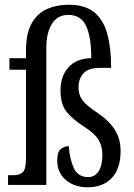

<svg xmlns="http://www.w3.org/2000/svg" viewBox="-20 -782 565 812"><path d="M351 10Q294 10 258 -21Q222 -52 222 -103Q222 -140 237.5 -152Q253 -164 271 -164Q275 -108 292.5 -70.5Q310 -33 353 -33Q381 -33 397 -57.5Q413 -82 413 -127Q413 -164 396.5 -191Q380 -218 336 -246Q289 -276 262.5 -308Q236 -340 236 -399Q236 -461 270 -498Q304 -535 366 -536Q366 -626 344 -672.5Q322 -719 269 -719Q223 -719 199.5 -681Q176 -643 176 -581V0H14V-41H36Q62 -41 76 -53.5Q90 -66 90 -113V-487H20V-536H90V-569Q90 -641 114 -683.5Q138 -726 179 -744Q220 -762 270 -762Q339 -762 378 -730.5Q417 -699 433.5 -639.5Q450 -580 450 -495H403Q354 -495 333 -472Q312 -449 312 -412Q312 -381 328.5 -358.5Q345 -336 389 -307Q439 -274 464.5 -235Q490 -196 490 -143Q490 -69 453 -29.5Q416 10 351 10Z"/></svg>

Font: Noto Serif Thai ExtraCondensed
Style: Regular
Weight: 400
Width: 2
Designer: Monotype Design Team
Foundry: Monotype Imaging Inc.
Version: Version 2.002; ttfautohint (v1.8.4.7-5d5b)